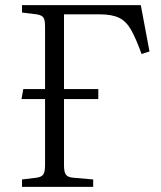

<svg xmlns="http://www.w3.org/2000/svg" viewBox="-20 -730 629 750"><path d="M66 0V-29L124 -36Q143 -39 149.5 -49Q156 -59 156 -86V-343H64L71 -382H156V-626Q156 -652 149.5 -661.5Q143 -671 123 -674L66 -681V-710H530L564 -529L533 -519Q511 -580 492 -613.5Q473 -647 445 -660.5Q417 -674 369 -674H230V-382H364V-343H230V-84Q230 -59 237 -48.5Q244 -38 264 -36L344 -29V0Z"/></svg>

Font: Literata 36pt Light
Style: Regular
Weight: 300
Designer: Latin by Veronika Burian and Jose Scaglione. Greek by Irene Vlachou. Cyrillic by Vera Evstafieva.
Foundry: TypeTogether
Version: Version 3.002